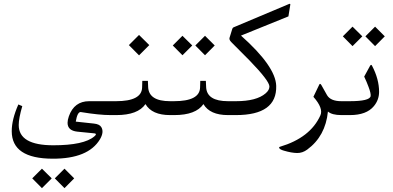

<svg xmlns="http://www.w3.org/2000/svg" viewBox="-20 -603 2059 1006"><path d="M317.9 280.8 368.7 331.5 317.9 382.8 267.1 331.5ZM199.7 280.8 251 331.5 199.7 382.8 148.9 331.5ZM78.1 52.2Q78.1 158.2 259.3 158.2Q420.4 158.2 474.6 111.3Q482.4 105 482.4 100.6Q482.4 96.7 475.8 95.9Q469.2 95.2 464.4 94.7L385.7 86.9Q334 81.5 334 40.5Q334 25.9 340.8 6.3Q368.7 -72.8 447.3 -72.8H574.7Q588.9 -72.8 588.9 -37.1V-34.7Q588.9 0 574.7 0H560.1Q499.5 0 405.3 -15.6Q403.8 -16.1 402.8 -16.1Q385.3 -16.1 377 34.2L471.7 44.4Q501.5 47.4 510.7 63Q526.4 88.9 503.4 127.4Q441.9 229 255.9 228.5Q41.5 228 41.5 84.5Q41.5 22.5 76.2 -55.7L96.7 -46.9Q78.1 17.1 78.1 52.2Z M871.1 0Q775.9 0 742.2 -57.6Q702.6 0 589.4 0H570.8Q542 0 542 -34.2V-38.1Q542 -72.8 570.8 -72.8H587.9Q722.7 -72.8 724.6 -144.5L725.6 -179.2H754.9L756.3 -146Q760.3 -72.8 871.1 -72.8H879.4Q893.6 -72.8 893.6 -37.1V-34.7Q893.6 0 879.4 0ZM708.5 -419.9 762.2 -366.7 708.5 -313 655.3 -366.7Z M1174.8 0Q1079.6 0 1045.9 -57.6Q1006.3 0 893.1 0H874.5Q845.7 0 845.7 -34.2V-38.1Q845.7 -72.8 874.5 -72.8H891.6Q1026.4 -72.8 1028.3 -144.5L1029.3 -179.2H1058.6L1060.1 -146Q1064 -72.8 1174.8 -72.8H1183.1Q1197.3 -72.8 1197.3 -37.1V-34.7Q1197.3 0 1183.1 0ZM1054.2 -415.5 1105 -364.7 1054.2 -313.5 1003.4 -364.7ZM936 -415.5 987.3 -364.7 936 -313.5 885.3 -364.7Z M1216.3 -72.8Q1324.2 -72.8 1371.6 -113.8Q1392.1 -131.3 1391.6 -150.4Q1390.6 -179.7 1288.1 -285.6Q1253.4 -319.8 1191.4 -382.8Q1179.7 -395 1182.6 -404.8Q1186 -415 1196.8 -450.7Q1198.7 -457.5 1203.1 -459.5L1494.1 -582Q1502 -585.4 1501 -578.1L1491.2 -517.1L1242.7 -416.5Q1424.3 -254.9 1427.2 -153.3Q1431.6 0 1216.3 0H1178.2Q1149.4 0 1149.4 -34.2V-38.1Q1149.4 -72.8 1178.2 -72.8Z M1769 0Q1719.2 0 1698.2 -18.6Q1685.5 110.4 1589.8 180.7Q1564.9 199.2 1536.6 198.7Q1507.3 198.2 1467.8 186.5Q1447.3 180.7 1443.4 173.3Q1440.4 168 1446.8 166Q1606 118.7 1658.7 1.5Q1675.3 -35.6 1622.1 -95.7Q1631.8 -114.3 1652.8 -159.7Q1656.7 -168.5 1663.6 -157.7Q1673.8 -140.6 1685.5 -118.7Q1689.5 -110.4 1693.8 -104Q1712.4 -72.8 1768.6 -72.8H1777.8Q1792 -72.8 1792 -37.1V-34.7Q1792 0 1777.8 0Z M1773.9 -72.8H1812Q1916.5 -72.8 1921.9 -99.1Q1924.3 -112.8 1911.1 -147.5Q1901.9 -172.9 1888.2 -201.7L1918 -256.3Q1924.3 -268.6 1929.2 -258.8Q1966.3 -188.5 1966.3 -121.1Q1965.8 -79.1 1939 -46.9Q1900.4 0 1813.5 0H1773.9Q1745.1 0 1745.1 -34.2V-38.1Q1745.1 -72.8 1773.9 -72.8ZM1945.3 -463.4 1996.1 -412.6 1945.3 -361.3 1894.5 -412.6ZM1827.1 -463.4 1878.4 -412.6 1827.1 -361.3 1776.4 -412.6Z"/></svg>

Font: Parastoo Print
Style: Print
Weight: 400
Foundry: Saber Rastikerdar (saber.rastikerdar@gmail.com)
Version: Version 1.0.0-alpha5